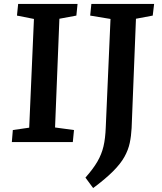

<svg xmlns="http://www.w3.org/2000/svg" viewBox="-20 -720 821 973"><path d="M152 -624 66 -641 72 -700H373L367 -641L281 -625L259 -74L355 -61L349 0H40L45 -61L128 -73ZM540 -624 437 -641 443 -700H761L754 -641L669 -625L647 -71Q645 -31 637.5 4.5Q630 40 610.5 75Q591 110 552.5 148.5Q514 187 452 233L413 180Q452 136 473.5 99Q495 62 504.5 21.5Q514 -19 516 -76Z"/></svg>

Font: Literata 12pt SemiBold
Style: Italic
Weight: 600
Italic angle: -2°
Designer: Latin by Veronika Burian and Jose Scaglione. Greek by Irene Vlachou. Cyrillic by Vera Evstafieva
Foundry: TypeTogether
Version: Version 3.002